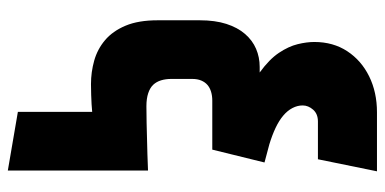

<svg xmlns="http://www.w3.org/2000/svg" viewBox="-260 -482 959 478"><g transform="rotate(90 219.0 -242.5)"><path d="M376 -555 406 -702H259Q209 -702 169.5 -682.5Q130 -663 107 -628Q84 -593 84 -546Q84 -527 89.5 -504.5Q95 -482 111 -458Q127 -434 160 -410H146Q122 -410 101 -401Q80 -392 64 -373.5Q48 -355 39 -327Q30 -299 30 -261V-156Q30 -108 43.5 -76Q57 -44 79.5 -25Q102 -6 130.5 2Q159 10 189 10Q204 10 216 9.5Q228 9 239 8.5Q250 8 258 7V192L404 217V-132Q383 -131 363.5 -130.5Q344 -130 324.5 -129.5Q305 -129 285.5 -128.5Q266 -128 244 -128Q225 -128 211.5 -132.5Q198 -137 190.5 -145Q183 -153 179.5 -164.5Q176 -176 176 -190V-242Q176 -255 180 -264.5Q184 -274 191 -280Q198 -286 208 -289Q218 -292 230 -292H352L384 -422L339 -434Q316 -441 298 -449.5Q280 -458 267.5 -468.5Q255 -479 248.5 -491.5Q242 -504 242 -517Q242 -531 252.5 -543Q263 -555 282 -555Z"/></g></svg>

Font: Advent Pro ExtraBold
Style: Regular
Weight: 800
Designer: VivaRado, Andreas Kalpakidis
Foundry: VivaRado, Andreas Kalpakidis
Version: Version 3.000